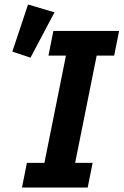

<svg xmlns="http://www.w3.org/2000/svg" viewBox="-20 -836 551 856"><path d="M371 0H78L100 -110H178L274 -588H196L218 -698H511L489 -588H411L315 -110H393ZM223 -781 116 -579 35 -606 105 -816Z"/></svg>

Font: IBM Plex Sans Condensed
Style: Bold Italic
Weight: 700
Width: 3
Italic angle: -11.31°
Designer: Mike Abbink, Paul van der Laan, Pieter van Rosmalen
Foundry: Bold Monday
Version: Version 3.201